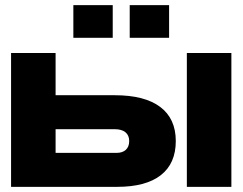

<svg xmlns="http://www.w3.org/2000/svg" viewBox="-20 -726 943 746"><path d="M23 -520H196V-356H426Q542 -356 602.5 -310.5Q663 -265 663 -178Q663 -91 605 -45.5Q547 0 435 0H23ZM433 -132Q456 -132 469 -144Q482 -156 482 -178Q482 -200 467.5 -212Q453 -224 426 -224H196V-132ZM706 -520H879V0H706ZM418 -706V-579H265V-706ZM484 -706H637V-579H484Z"/></svg>

Font: Non Bureau Extended
Style: Bold
Weight: 700
Width: 7
Designer: Jona Saucedo
Foundry: Non Foundry
Version: Version 1.000; ttfautohint (v1.8.4)